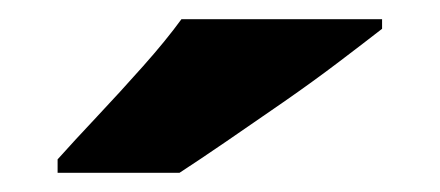

<svg xmlns="http://www.w3.org/2000/svg" viewBox="-20 -786 458 200"><path d="M378 -756Q360 -742 333 -721.5Q306 -701 275 -679.5Q244 -658 215.5 -638.5Q187 -619 167 -606H40V-620Q57 -639 81 -664.5Q105 -690 129 -717Q153 -744 169 -766H378Z"/></svg>

Font: Noto Sans Bengali UI Black
Style: Regular
Weight: 900
Designer: Jelle Bosma - Monotype Design Team
Foundry: Monotype Imaging Inc.
Version: Version 2.003; ttfautohint (v1.8.4.7-5d5b)